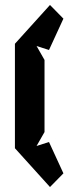

<svg xmlns="http://www.w3.org/2000/svg" viewBox="-20 -736 295 772"><path d="M40 -560V-140L181 16L235 -39L177 -165L127 -149L159 -205V-495L127 -551L177 -535L235 -661L181 -716Z"/></svg>

Font: Pescante Normal
Style: Regular
Weight: 400
Designer: Ariel Martín Pérez
Foundry: Tunera Type Foundry
Version: Version 1.000;FEAKit 1.0